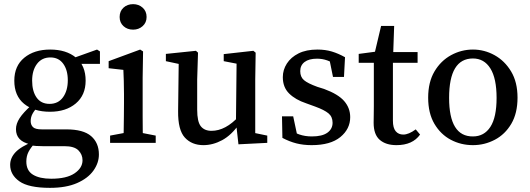

<svg xmlns="http://www.w3.org/2000/svg" viewBox="-20 -689 2555 926"><path d="M221 217Q118 217 73.5 185.5Q29 154 29 106Q29 73 54.5 45.5Q80 18 146 -9L152 -3Q128 23 117.5 43.5Q107 64 107 90Q107 134 139 153.5Q171 173 227 173Q301 173 339.5 147Q378 121 378 84Q378 56 358 36Q338 16 291 16H186Q169 16 154 15Q139 14 126 11V7Q57 -8 57 -66Q57 -92 74.5 -119Q92 -146 131 -181V-191L164 -176Q146 -157 137 -140.5Q128 -124 128 -105Q128 -87 139 -76Q150 -65 182 -65H300Q382 -65 419.5 -32.5Q457 0 457 56Q457 97 430.5 134Q404 171 351.5 194Q299 217 221 217ZM221 -150Q143 -150 96 -188.5Q49 -227 49 -300Q49 -371 97 -410.5Q145 -450 222 -450Q299 -450 346 -411.5Q393 -373 393 -300Q393 -230 345.5 -190Q298 -150 221 -150ZM219 -188Q261 -188 284 -220Q307 -252 307 -302Q307 -351 285 -381.5Q263 -412 223 -412Q182 -412 158.5 -381Q135 -350 135 -300Q135 -249 156.5 -218.5Q178 -188 219 -188ZM322 -381V-407H328L448 -450L462 -441V-381Z M511 0V-35L607 -53H639L731 -35V0ZM575 0Q576 -21 576.5 -55.5Q577 -90 577.5 -127.5Q578 -165 578 -193V-236Q578 -274 577 -299Q576 -324 575 -352L504 -360V-394L656 -450L670 -441L668 -314V-193Q668 -165 668 -127.5Q668 -90 668.5 -55.5Q669 -21 670 0ZM622 -546Q594 -546 575.5 -563Q557 -580 557 -607Q557 -635 575.5 -652Q594 -669 622 -669Q649 -669 668 -652Q687 -635 687 -607Q687 -580 668 -563Q649 -546 622 -546Z M961 11Q905 11 871.5 -25.5Q838 -62 839 -153L842 -396L864 -376L780 -394V-429L925 -444L935 -435L931 -306V-160Q931 -102 948.5 -80Q966 -58 1000 -58Q1068 -58 1133 -129L1148 -90H1133Q1096 -37 1051.5 -13Q1007 11 961 11ZM1130 7 1118 -100 1121 -382 1059 -394V-428L1202 -444L1213 -435L1211 -306V-47L1269 -35V0Z M1483 11Q1443 11 1409.5 2.5Q1376 -6 1342 -24L1340 -128H1394L1418 -15L1371 -35V-69Q1396 -50 1423.5 -40.5Q1451 -31 1484 -31Q1534 -31 1559 -49Q1584 -67 1584 -97Q1584 -126 1564 -142.5Q1544 -159 1500 -175L1456 -191Q1405 -208 1374.5 -238Q1344 -268 1344 -317Q1344 -352 1363.5 -382.5Q1383 -413 1420 -431.5Q1457 -450 1511 -450Q1549 -450 1580.5 -440.5Q1612 -431 1644 -413L1639 -318H1586L1566 -416L1603 -399V-373Q1560 -406 1509 -406Q1470 -406 1449 -390Q1428 -374 1428 -346Q1428 -318 1446 -302.5Q1464 -287 1511 -270L1543 -260Q1611 -235 1640 -201.5Q1669 -168 1669 -124Q1669 -67 1621.5 -28Q1574 11 1483 11Z M1892 11Q1841 11 1811.5 -14.5Q1782 -40 1782 -97Q1782 -115 1782.5 -132.5Q1783 -150 1783 -177V-386H1710V-429L1823 -444L1782 -412L1818 -564H1881L1876 -420L1875 -402V-107Q1875 -72 1888.5 -56Q1902 -40 1925 -40Q1951 -40 1985 -65L2006 -40Q1970 11 1892 11ZM1830 -386V-438H1994V-386Z M2261 11Q2203 11 2154 -15Q2105 -41 2075 -92Q2045 -143 2045 -218Q2045 -293 2075.5 -344.5Q2106 -396 2155.5 -423Q2205 -450 2261 -450Q2316 -450 2365 -423Q2414 -396 2445 -344.5Q2476 -293 2476 -218Q2476 -143 2446 -92Q2416 -41 2366.5 -15Q2317 11 2261 11ZM2261 -31Q2315 -31 2345 -77Q2375 -123 2375 -217Q2375 -311 2345 -359Q2315 -407 2261 -407Q2146 -407 2146 -217Q2146 -30 2261 -31Z"/></svg>

Font: Lisu Bosa Medium
Style: Regular
Weight: 500
Designer: David Morse, Annie Olsen, Victor Gaultney, Frank Grießhammer (Latin)
Foundry: SIL International
Version: Version 2.000